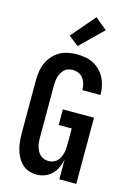

<svg xmlns="http://www.w3.org/2000/svg" viewBox="-144 -1057 789 1138"><g transform="rotate(15 250.0 -488.5)"><path d="M198 8Q174 8 150.5 0Q127 -8 109.5 -25Q92 -42 80.5 -63.5Q69 -85 62.5 -108.5Q56 -132 53.5 -156.5Q51 -181 51 -205V-530Q51 -557 55 -584.5Q59 -612 70 -637Q81 -662 99.5 -683.5Q118 -705 141.5 -718.5Q165 -732 192.5 -737.5Q220 -743 247 -743Q273 -743 298.5 -738.5Q324 -734 347 -722.5Q370 -711 388.5 -692.5Q407 -674 419 -651.5Q431 -629 437 -603.5Q443 -578 443 -552V-546H332V-549Q332 -567 327 -585Q322 -603 311 -617.5Q300 -632 282.5 -639.5Q265 -647 247 -647Q233 -647 220 -643Q207 -639 197 -630Q187 -621 180 -609Q173 -597 169 -584Q165 -571 163.5 -557.5Q162 -544 162 -530V-205Q162 -192 163.5 -178.5Q165 -165 169 -152Q173 -139 179.5 -127Q186 -115 196 -106Q206 -97 219 -92.5Q232 -88 246 -88Q260 -88 273 -92.5Q286 -97 296 -106Q306 -115 312.5 -127Q319 -139 323 -152Q327 -165 328.5 -178.5Q330 -192 330 -205V-310H250V-406H441V0H337V-121Q332 -96 321 -72Q310 -48 292 -29.5Q274 -11 249 -1.5Q224 8 198 8ZM237 -791 176 -839 301 -985 374 -925Z"/></g></svg>

Font: Iosevka Term Curly
Style: Bold
Weight: 700
Designer: Belleve Invis
Foundry: Belleve Invis
Version: Version 32.3.0